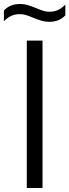

<svg xmlns="http://www.w3.org/2000/svg" viewBox="-56 -944 348 964"><path d="M78.5 0V-740H157.5V0ZM110.5 -855Q89 -864 74.2 -868.5Q59.5 -873 44 -873Q19.5 -873 0.5 -864.2Q-18.5 -855.5 -36.5 -837.5V-891Q-6.5 -924 45 -924Q65 -924 82.5 -918.8Q100 -913.5 125 -903.5Q147 -894 161.8 -889.5Q176.5 -885 192 -885Q216 -885 235 -893.8Q254 -902.5 272 -921V-867Q242 -834.5 191 -834.5Q170.5 -834.5 153 -839.8Q135.5 -845 110.5 -855Z"/></svg>

Font: Encode Sans Semi Condensed
Style: Regular
Weight: 400
Width: 4
Designer: Multiple Designers
Foundry: Impallari Type
Version: Version 2.000